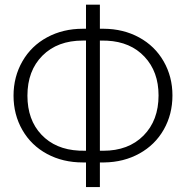

<svg xmlns="http://www.w3.org/2000/svg" viewBox="-20 -760 783 810"><path d="M401.4 -638.7H418Q500.5 -638.2 566.9 -602.1Q633.3 -565.9 670.4 -501.2Q707.5 -436.5 707.5 -357.4Q707.5 -277.8 670.9 -213.4Q634.3 -148.9 568.1 -112.3Q502 -75.7 419.4 -74.7H401.4V29.3H342.8V-74.7H329.1Q245.1 -74.7 178.5 -110.6Q111.8 -146.5 74.5 -211.4Q37.1 -276.4 37.1 -356.4Q37.1 -436 74.5 -501.2Q111.8 -566.4 178.7 -602.5Q245.6 -638.7 329.1 -638.7H342.8V-740.2H401.4ZM401.4 -588.9V-124H415.5Q522 -124 585.4 -188Q648.9 -252 648.9 -357.4Q648.9 -457.5 589.8 -520.5Q530.8 -583.5 431.6 -588.4ZM329.6 -588.9Q222.7 -588.9 159.2 -525.4Q95.7 -461.9 95.7 -356.4Q95.7 -254.4 154.8 -191.9Q213.9 -129.4 313.5 -124.5L342.8 -124V-588.9Z"/></svg>

Font: Roboto Light
Style: Regular
Weight: 300
Designer: Google
Version: Version 2.134; 2016; ttfautohint (v1.6)